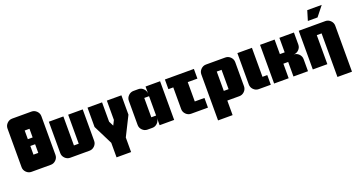

<svg xmlns="http://www.w3.org/2000/svg" viewBox="-50 -1422 4330 2332"><g transform="rotate(-20 2115.0 -256.0)"><path d="M469 -94Q469 -56 441 -28Q413 0 375 0H125Q87 0 59 -28Q31 -56 31 -94V-594Q31 -632 59 -660Q87 -688 125 -688H375Q413 -688 441 -660Q469 -632 469 -594ZM219 -300V-188H281V-300ZM219 -388H281V-500H219Z M969 -94Q969 -56 941 -28Q913 0 875 0H625Q587 0 559 -28Q531 -56 531 -94V-500H719V-125H781V-500H969Z M1344 188H1156V0L1031 -250V-500H1219V-250L1250 -188L1281 -250V-500H1469V-250L1344 0Z M1969 0H1781V-94Q1781 -56 1753.5 -28Q1726 0 1688 0H1625Q1587 0 1559 -28Q1531 -56 1531 -94V-406Q1531 -444 1559 -472Q1587 -500 1625 -500H1688Q1726 -500 1753.5 -472Q1781 -444 1781 -406V-500H1969ZM1781 -375H1719V-125H1781Z M2406 0H2188Q2150 0 2122 -28Q2094 -56 2094 -94V-375H2031V-500H2406V-375H2281V-125H2406Z M2906 -406V-94Q2906 -56 2878 -28Q2850 0 2812 0H2656V188H2468V-406Q2468 -444 2496 -472Q2524 -500 2562 -500H2812Q2850 -500 2878 -472Q2906 -444 2906 -406ZM2718 -125V-375H2656V-125Z M3218 -125V0H3062Q3024 0 2996 -28Q2968 -56 2968 -94V-500H3156V-125Z M3699 0H3511V-188H3449V0H3261V-500H3449V-312H3511V-500H3699V-344Q3699 -306 3671 -278Q3643 -250 3605 -250Q3643 -250 3671 -222Q3699 -194 3699 -156Z M4131 -700 4031 -574H3906L3944 -700ZM4199 -406V188H4011V-375H3949V0H3761V-500H4105Q4143 -500 4171 -472Q4199 -444 4199 -406Z"/></g></svg>

Font: CostaRica
Style: Normal
Weight: 900
Version: Version 1.3